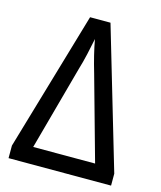

<svg xmlns="http://www.w3.org/2000/svg" viewBox="-108 -793 730 872"><g transform="rotate(15 257.0 -357.0)"><path d="M207 -714 15 -59V0H497V-56L303 -714ZM110 -78 218 -473Q229 -509 238 -549Q247 -589 254 -624Q266 -556 291 -472L401 -78Z"/></g></svg>

Font: Noto Sans UI SemiCondensed
Style: Regular
Weight: 400
Width: 4
Designer: Monotype Design Team
Foundry: Monotype Imaging Inc.
Version: 1.001